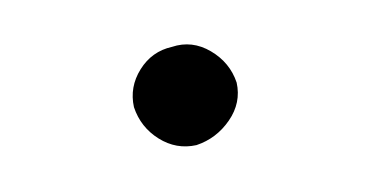

<svg xmlns="http://www.w3.org/2000/svg" viewBox="-20 -323 166 86"><path d="M57 -302Q48 -300 43 -292Q38 -284 40 -275Q43 -266 51 -261Q59 -256 68 -258Q77 -261 82.5 -269Q88 -277 86 -286Q83 -295 74.5 -300Q66 -305 57 -302Z"/></svg>

Font: Advent Pro Light
Style: Regular
Weight: 300
Version: Version 3.000